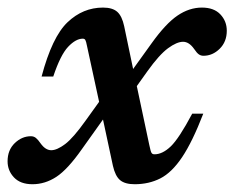

<svg xmlns="http://www.w3.org/2000/svg" viewBox="-54 -462 604 494"><path d="M469 -169.5Q441 -97 414.5 -57.5Q388 -18 358.5 -3Q329 12 292.5 12Q267.5 12 255 1.5Q242.5 -9 236.5 -35.5L211 -154.5L156.5 -78Q120 -26 91 -7Q62 12 29.5 12Q-1.5 12 -18 -5.5Q-34.5 -23 -34.5 -47Q-34.5 -76 -16 -93.8Q2.5 -111.5 25.5 -111.5Q33 -111.5 38.5 -107Q44 -102.5 50.5 -93Q63 -75.5 78 -75.5Q92.5 -75.5 113.5 -91.2Q134.5 -107 166.5 -152L201 -200L170 -343Q167.5 -356 165.5 -359.2Q163.5 -362.5 159 -362.5Q141 -362.5 121.2 -341.5Q101.5 -320.5 83 -265H53Q80 -367 119.8 -404.8Q159.5 -442.5 211 -442.5Q235.5 -442.5 247.8 -431.5Q260 -420.5 265.5 -394.5L288.5 -284.5L336 -350.5Q372.5 -401.5 402.8 -422Q433 -442.5 465.5 -442.5Q496.5 -442.5 513 -425Q529.5 -407.5 529.5 -383Q529.5 -354.5 511.2 -336.5Q493 -318.5 469.5 -318.5Q463 -318.5 457.8 -322Q452.5 -325.5 445.5 -336Q432.5 -354.5 417 -354.5Q401 -354.5 378.2 -337.8Q355.5 -321 325.5 -279L298 -240.5L330 -89.5Q333.5 -72.5 335.8 -68.8Q338 -65 343.5 -65Q364 -65 385.2 -85.2Q406.5 -105.5 440.5 -169.5Z"/></svg>

Font: Newsreader Text SemiBold
Style: Italic
Weight: 600
Italic angle: -17°
Designer: Hugues Gentile
Foundry: Production Type
Version: Version 1.001